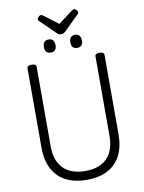

<svg xmlns="http://www.w3.org/2000/svg" viewBox="-155 -1700 1369 1822"><g transform="rotate(-10 529.0 -789.0)"><path d="M532 19Q442 19 372.5 -5.5Q303 -30 255.5 -77.5Q208 -125 183 -194Q158 -263 158 -352V-1121Q158 -1135 169 -1141.5Q180 -1148 202 -1148Q224 -1148 235 -1141.5Q246 -1135 246 -1121V-352Q246 -261 278.5 -197Q311 -133 375 -99.5Q439 -66 532 -66Q624 -66 686.5 -99.5Q749 -133 781 -197Q813 -261 813 -352V-1121Q813 -1135 824 -1141.5Q835 -1148 856 -1148Q900 -1148 900 -1121V-352Q900 -234 857 -151Q814 -68 732 -24.5Q650 19 532 19ZM402 -1230Q375 -1230 360.5 -1245.5Q346 -1261 346 -1292Q346 -1324 360 -1340Q374 -1356 403 -1356Q430 -1356 444 -1340Q458 -1324 458 -1292Q459 -1261 444.5 -1245.5Q430 -1230 402 -1230ZM657 -1230Q629 -1230 615 -1245.5Q601 -1261 601 -1292Q601 -1324 615 -1340Q629 -1356 657 -1356Q684 -1356 698 -1340Q712 -1324 712 -1292Q713 -1261 698.5 -1245.5Q684 -1230 657 -1230ZM689 -1597Q698 -1597 711 -1585.5Q724 -1574 724 -1563Q724 -1561 723.5 -1557Q723 -1553 718 -1547L573 -1404Q566 -1398 557.5 -1391Q549 -1384 529 -1384Q510 -1384 502 -1391Q494 -1398 487 -1404L341 -1547Q336 -1553 335.5 -1557Q335 -1561 335 -1563Q335 -1574 348 -1585.5Q361 -1597 370 -1597Q377 -1597 382.5 -1593.5Q388 -1590 395 -1585L529 -1484L664 -1585Q672 -1590 677 -1593.5Q682 -1597 689 -1597Z"/></g></svg>

Font: Playwrite CL
Style: Regular
Weight: 400
Designer: Veronika Burian, José Scaglione
Foundry: TypeTogether
Version: Version 1.002